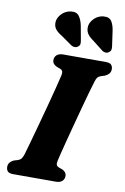

<svg xmlns="http://www.w3.org/2000/svg" viewBox="-102 -1004 689 1062"><g transform="rotate(10 243.0 -473.0)"><path d="M279.5 -115.5Q275.5 -99 279.5 -91.2Q283.5 -83.5 293.5 -80L313 -73Q337 -61.5 337 -40.5Q337 -22 324.8 -11Q312.5 0 290 0H50.5Q26.5 0 18.5 -9.8Q10.5 -19.5 10.5 -34.5Q10.5 -49.5 19.5 -59.8Q28.5 -70 40.5 -75L62.5 -81.5Q75 -86 81.2 -93.8Q87.5 -101.5 93.5 -120Q101 -145.5 114 -192Q127 -238.5 142.5 -295Q158 -351.5 173 -408Q188 -464.5 200 -511.2Q212 -558 218 -584.5Q221 -598.5 218.2 -606.8Q215.5 -615 204 -619.5L184 -627Q159.5 -638.5 159.5 -659.5Q159.5 -678 172 -689Q184.5 -700 208.5 -700H446.5Q470.5 -700 478.5 -690.2Q486.5 -680.5 486.5 -666Q486.5 -650.5 477.5 -640.5Q468.5 -630.5 455.5 -625L433.5 -618Q421 -613.5 415.2 -606.5Q409.5 -599.5 404 -581.5Q396.5 -558 385 -517.2Q373.5 -476.5 360 -426.5Q346.5 -376.5 333 -325.5Q319.5 -274.5 307.8 -229.8Q296 -185 288.5 -154.2Q281 -123.5 279.5 -115.5ZM454.5 -872.5 466 -791.5Q467.5 -780.5 465.8 -772Q464 -763.5 454.5 -756.5Q446 -750.5 435.8 -751.2Q425.5 -752 418 -757.5L358 -804.5Q333 -821.5 323 -839Q313 -856.5 316 -880.5Q320.5 -904.5 341.5 -924Q362.5 -943.5 391 -946Q423.5 -949 436.8 -928.2Q450 -907.5 454.5 -872.5ZM276 -872.5 290.5 -792.5Q292.5 -782.5 291.5 -773.8Q290.5 -765 281.5 -758Q273.5 -751.5 263 -751.5Q252.5 -751.5 244.5 -756.5L182 -800.5Q155.5 -816 144.2 -832.2Q133 -848.5 135 -872.5Q138 -896.5 158 -916.8Q178 -937 206.5 -941.5Q239.5 -946 254.2 -926.5Q269 -907 276 -872.5Z"/></g></svg>

Font: Fraunces 9pt S050
Style: Bold Italic
Weight: 700
Italic angle: -16°
Version: Version 1.000; ttfautohint (v1.8.3)